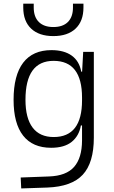

<svg xmlns="http://www.w3.org/2000/svg" viewBox="-20 -803 626 1056"><path d="M96.7 233.4 93.8 173.3 250 167.5Q344.2 164.1 387.5 115Q430.7 65.9 431.2 -30.3V-112.8H424.8Q415 -55.7 374.5 -22.9Q334 9.8 261.2 9.8Q159.7 9.8 107.2 -57.1Q54.7 -124 54.7 -253.9Q54.7 -388.7 107.4 -458Q160.2 -527.3 263.2 -527.3Q332.5 -527.3 374.5 -497.1Q416.5 -466.8 426.8 -408.7H431.6L437.5 -517.6H496.1V-45.9Q496.1 92.3 435.1 158Q374 223.6 240.2 228.5ZM431.2 -266.1Q431.2 -468.3 274.9 -468.3Q120.1 -468.3 120.1 -253.9Q120.1 -153.3 159.4 -101.3Q198.7 -49.3 275.4 -49.3Q431.2 -49.3 431.2 -251ZM273.4 -604.5Q194.8 -604.5 151.4 -645.5Q107.9 -686.5 107.9 -761.7V-782.7H165.5V-761.7Q165.5 -710 193.6 -682.1Q221.7 -654.3 273.4 -654.3Q325.7 -654.3 353.5 -682.1Q381.3 -710 381.3 -761.7V-782.7H439V-761.7Q439 -686.5 395.5 -645.5Q352.1 -604.5 273.4 -604.5Z"/></svg>

Font: Cascadia Mono PL Light
Style: Regular
Weight: 300
Monospace: yes
Designer: Aaron Bell
Foundry: Saja Typeworks
Version: Version 2404.023; ttfautohint (v1.8.4)